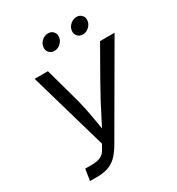

<svg xmlns="http://www.w3.org/2000/svg" viewBox="-215 -1067 1108 1202"><g transform="rotate(-30 339.0 -466.5)"><path d="M80.6 0 93.8 -82.5H144.5Q178.7 -82.5 203.6 -93.3Q228.5 -104 244.1 -132.3L262.7 -165.5L100.6 -727.5H196.3L256.3 -510.7Q272.9 -451.7 283.2 -401.6Q293.5 -351.6 301 -304.9Q308.6 -258.3 316.9 -209.5H291Q316.4 -258.8 339.8 -305.2Q363.3 -351.6 389.6 -401.4Q416 -451.2 449.7 -510.7L573.2 -727.5H678.2L325.7 -120.1Q305.7 -85.4 281.5 -58.1Q257.3 -30.8 221.7 -15.4Q186 0 129.9 0ZM501.5 -816.9Q477.5 -816.9 463.4 -834Q449.2 -851.1 453.1 -875Q457 -898.9 477.1 -915.8Q497.1 -932.6 521 -932.6Q544.9 -932.6 558.8 -915.8Q572.8 -898.9 568.8 -875Q564.9 -851.1 545.2 -834Q525.4 -816.9 501.5 -816.9ZM295.9 -816.9Q272 -816.9 257.8 -834Q243.7 -851.1 247.6 -875Q251.5 -898.9 271.5 -915.8Q291.5 -932.6 315.4 -932.6Q339.4 -932.6 353.3 -915.8Q367.2 -898.9 363.3 -875Q359.4 -851.1 339.6 -834Q319.8 -816.9 295.9 -816.9Z"/></g></svg>

Font: Inter
Style: Italic
Weight: 400
Italic angle: -9.3988°
Designer: Rasmus Andersson
Foundry: rsms
Version: Version 4.001;git-66647c0bb